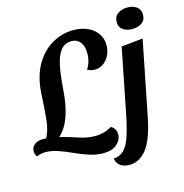

<svg xmlns="http://www.w3.org/2000/svg" viewBox="-182 -851 1121 1171"><g transform="rotate(-15 378.0 -265.5)"><path d="M357 90Q313 90 268.5 75.5Q224 61 180.5 41Q137 21 95.5 6.5Q54 -8 16 -8Q-14 -8 -39 4Q-52 -9 -52 -32Q-52 -56 -32.5 -72.5Q-13 -89 25 -89Q33 -89 42 -88Q66 -130 73 -198.5Q80 -267 85 -368Q92 -468 132.5 -538.5Q173 -609 236.5 -646Q300 -683 373 -683Q421 -683 460 -666Q499 -649 522 -617Q545 -585 545 -542Q545 -508 531 -479.5Q517 -451 493 -433.5Q469 -416 439 -416Q413 -416 391 -429Q403 -444 411 -469.5Q419 -495 419 -523Q419 -571 398.5 -596Q378 -621 346 -621Q301 -621 275.5 -588.5Q250 -556 238 -495.5Q226 -435 220 -351Q207 -150 121 -75Q178 -61 232.5 -42.5Q287 -24 337 -24Q363 -24 389 -31Q415 -38 441 -53Q456 -46 464.5 -31.5Q473 -17 473 1Q473 36 443 63Q413 90 357 90ZM723 -596Q688 -596 664.5 -612.5Q641 -629 641 -662Q641 -696 666 -713.5Q691 -731 727 -731Q762 -731 785 -714Q808 -697 808 -664Q808 -630 783.5 -613Q759 -596 723 -596ZM492 200Q459 200 436.5 185Q414 170 408 138Q447 136 472.5 111.5Q498 87 516 35Q534 -17 551 -102L632 -510L768 -524L673 -47Q646 86 600.5 143Q555 200 492 200Z"/></g></svg>

Font: Sansita Swashed Medium
Style: Regular
Weight: 500
Designer: Pablo Cosgaya
Foundry: Omnibus-Type
Version: Version 1.003; ttfautohint (v1.8.3)